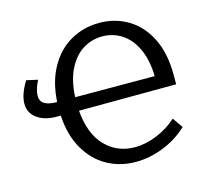

<svg xmlns="http://www.w3.org/2000/svg" viewBox="-103 -828 1038 957"><g transform="rotate(-15 416.0 -349.5)"><path d="M778 -313 276 -311Q286 -189 347.5 -126Q409 -63 499 -63Q555 -63 613.5 -87Q672 -111 717 -152L754 -99Q699 -47 627.5 -19Q556 9 485 9Q405 9 338.5 -27.5Q272 -64 230 -136Q188 -208 182 -311H161Q99 -311 60.5 -339Q22 -367 22 -415Q22 -463 61 -526L119 -513Q96 -467 96 -436Q96 -407 118 -394Q140 -381 181 -381H182Q188 -485 230 -559Q272 -633 339 -670.5Q406 -708 486 -708Q568 -708 634.5 -668Q701 -628 739.5 -550.5Q778 -473 778 -364ZM275 -381 685 -380Q683 -465 655.5 -523Q628 -581 583 -610Q538 -639 483 -639Q429 -639 383.5 -611Q338 -583 308.5 -525Q279 -467 275 -381Z"/></g></svg>

Font: Bitter Pro
Style: Regular
Weight: 400
Designer: Sol Matas, and Bitter project Authors
Foundry: Sol Matas
Version: Version 1.010